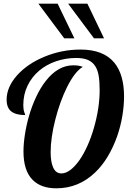

<svg xmlns="http://www.w3.org/2000/svg" viewBox="-20 -1020 705 1046"><path d="M189 -1000H293.9L385.3 -811H330.1ZM351.1 -1000H456.1L546.9 -811H492.2ZM158.2 -39.6Q107.9 -89.8 107.9 -194.8Q107.9 -236.3 115.7 -287.1Q123.5 -337.9 138.2 -388.7Q153.8 -442.9 177 -492.2Q200.2 -541.5 229 -578.6Q295.9 -664.1 378.9 -664.1Q394 -664.1 406 -662.4Q418 -660.6 431.2 -655.8Q387.7 -630.4 345.2 -545.4Q306.2 -466.8 281.2 -368.2Q255.9 -269 255.9 -190.9Q255.9 -138.2 269.5 -107.9Q284.2 -75.2 314 -75.2Q338.4 -75.2 363.5 -94.2Q388.7 -113.3 413.1 -147.9Q436.5 -181.6 456.5 -226.3Q476.6 -271 491.2 -321.8Q522.9 -431.2 522.9 -528.8Q522.9 -575.7 517.6 -607.4Q512.2 -639.2 498.5 -660.2Q483.9 -682.6 459 -693.4Q434.1 -704.1 395 -704.1Q337.9 -704.1 285.6 -686.3Q233.4 -668.5 193.8 -635.3Q152.8 -600.6 129.9 -552.7Q106.9 -504.9 106.9 -446.8Q106.9 -424.8 112.3 -408.7Q113.8 -402.3 115.7 -399.4Q117.2 -396 117.2 -393.1Q67.4 -393.1 41.7 -412.8Q16.1 -432.6 16.1 -477.1Q16.1 -545.9 73.7 -610.4Q130.4 -672.9 220.7 -710.4Q315.9 -750 418.9 -750Q543.9 -750 603 -678.2Q655.8 -613.8 655.8 -494.1Q655.8 -443.8 646.5 -388.2Q637.2 -332.5 618.7 -278.8Q598.1 -220.2 568.1 -169.4Q538.1 -118.7 499 -81.1Q408.7 5.9 287.1 5.9Q203.6 5.9 158.2 -39.6Z"/></svg>

Font: Pattaya
Style: Regular
Weight: 400
Designer: Pablo Impallari / Thai characters Designed by Thanarat Vachiruckul and Suppakit Chalermlarp
Foundry: Pablo Impallari
Version: Version 2.000